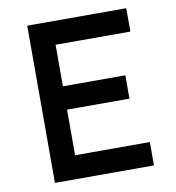

<svg xmlns="http://www.w3.org/2000/svg" viewBox="-79 -771 773 842"><g transform="rotate(-10 307.0 -350.0)"><path d="M539 -700V-596H197L206 -614V-402L197 -411H484V-307H200L206 -316V-97L199 -104H539V0H98V-700Z"/></g></svg>

Font: Lexend
Style: Regular
Weight: 400
Designer: Thomas Jockin
Foundry: Lexend
Version: Version 1.000